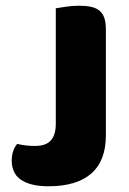

<svg xmlns="http://www.w3.org/2000/svg" viewBox="-20 -635 452 671"><path d="M175 -606Q186 -608 210 -611.5Q234 -615 256 -615Q279 -615 296.5 -611.5Q314 -608 326 -599Q338 -590 344 -574Q350 -558 350 -532V-162Q350 -73 299 -28.5Q248 16 149 16Q97 16 65 0Q42 -11 31.5 -30Q21 -49 21 -73Q21 -93 26.5 -108Q32 -123 40 -132Q59 -128 72.5 -126.5Q86 -125 102 -125Q141 -125 158 -144.5Q175 -164 175 -202Z"/></svg>

Font: Baloo Bhaijaan
Style: Regular
Weight: 400
Designer: Devika Bhansali and Ek Type
Foundry: Ek Type
Version: Version 1.443;PS 1.000;hotconv 16.6.51;makeotf.lib2.5.65220;